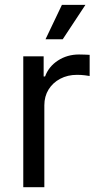

<svg xmlns="http://www.w3.org/2000/svg" viewBox="-20 -781 416 801"><path d="M77.1 0V-545.9H162.1V-461.9H168Q183.1 -503.4 221.9 -528.6Q260.7 -553.7 309.6 -553.7Q319.3 -553.7 332.8 -553.2Q346.2 -552.7 354 -552.2V-463.9Q350.1 -464.8 334.5 -466.8Q318.8 -468.8 301.3 -468.8Q262.2 -468.8 231.2 -452.4Q200.2 -436 182.6 -407.5Q165 -378.9 165 -341.8V0ZM169.9 -617.2 238.3 -760.7H336.4L241.7 -617.2Z"/></svg>

Font: Atlassian Sans
Style: Regular
Weight: 400
Designer: Rasmus Andersson
Foundry: Modifications by Atlassian Pty Ltd, manufactured by rsms
Version: Version 4.001;git-9221beed3